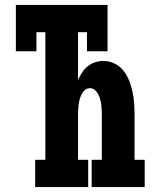

<svg xmlns="http://www.w3.org/2000/svg" viewBox="-20 -755 640 775"><path d="M122 0V-110H163V-625H127V-548H44V-735H414V-548H331V-625H295V-432Q302 -448 311.5 -462.5Q321 -477 334 -487.5Q347 -498 363.5 -503.5Q380 -509 397 -509Q421 -509 442.5 -498.5Q464 -488 478.5 -469.5Q493 -451 501.5 -429Q510 -407 515 -384Q520 -361 521.5 -337.5Q523 -314 523 -291V-110H564V0H350V-110H391V-291Q391 -302 390.5 -312.5Q390 -323 388.5 -334Q387 -345 384 -355.5Q381 -366 376 -375.5Q371 -385 362.5 -392Q354 -399 343 -399Q332 -399 323.5 -392Q315 -385 310 -375.5Q305 -366 302 -355.5Q299 -345 297.5 -334Q296 -323 295.5 -312.5Q295 -302 295 -291V-110H336V0Z"/></svg>

Font: Iosevka Etoile Extrabold
Style: Regular
Weight: 800
Designer: Belleve Invis
Foundry: Belleve Invis
Version: Version 22.1.2; ttfautohint (v1.8.4)